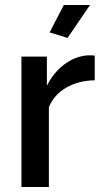

<svg xmlns="http://www.w3.org/2000/svg" viewBox="-20 -750 414 770"><path d="M360 -428Q296 -427 246.5 -399Q197 -371 176 -320V0H66V-523H168V-406Q195 -460 239 -492.5Q283 -525 332 -528Q342 -528 348.5 -528Q355 -528 360 -527ZM251 -598 179 -620 236 -730H341Z"/></svg>

Font: Raleway Thin SemiBold
Style: Regular
Weight: 600
Version: Version 4.026